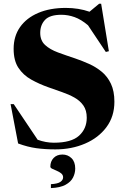

<svg xmlns="http://www.w3.org/2000/svg" viewBox="-20 -770 658 1007"><path d="M580 -236.5Q580 -159 538.2 -103Q496.5 -47 426 -16.8Q355.5 13.5 270.5 13.5Q216 13.5 170.5 7.2Q125 1 75 -17.5L35.5 -224H52L177.5 -37Q220.5 -21.5 262.5 -21.5Q354 -21.5 394.5 -58.2Q435 -95 435 -152.5Q435 -191.5 417.2 -216.8Q399.5 -242 370 -258.5Q340.5 -275 304.8 -287.2Q269 -299.5 233 -312.5Q185 -329.5 143.5 -352.8Q102 -376 76.8 -414Q51.5 -452 51.5 -514Q51.5 -580 85.2 -628Q119 -676 180.5 -702.2Q242 -728.5 325 -728.5Q392.5 -728.5 449.5 -708.5L500 -750.5H510.5L551 -501.5L535 -497.5L441.5 -637.5Q405.5 -668 371.2 -680.2Q337 -692.5 302 -692.5Q241.5 -692.5 216.2 -665.8Q191 -639 191 -597.5Q191 -557.5 216.5 -534Q242 -510.5 284 -495Q326 -479.5 374.5 -463.5Q411 -451 447.2 -434.8Q483.5 -418.5 513.8 -393.5Q544 -368.5 562 -330.2Q580 -292 580 -236.5ZM247 196Q282.5 194 296.8 184Q311 174 311 160Q311 147.5 300.8 139.2Q290.5 131 277.2 125.5Q264 120 254 115.2Q244 110.5 244 104Q244 76.5 261.2 58.5Q278.5 40.5 307.5 40.5Q335.5 40.5 355 59.5Q374.5 78.5 374.5 114Q374.5 138 363.2 160.8Q352 183.5 324 199Q296 214.5 247 216.5Z"/></svg>

Font: Newsreader 72pt
Style: Bold
Weight: 700
Designer: Hugues Gentile
Foundry: Production Type
Version: Version 1.003; ttfautohint (v1.8.3)